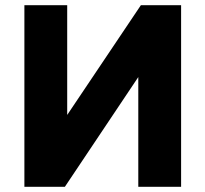

<svg xmlns="http://www.w3.org/2000/svg" viewBox="-20 -720 792 740"><path d="M74 -700H239V-277L523 -700H678V0H513V-423L230 0H74Z"/></svg>

Font: Moderustic
Style: Bold
Weight: 700
Designer: Tural Alisoy
Foundry: TAFT Foundry
Version: Version 2.120